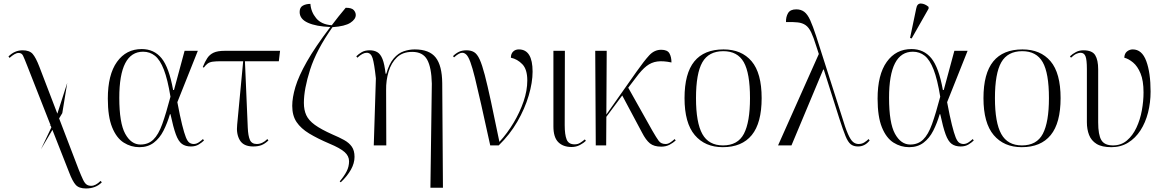

<svg xmlns="http://www.w3.org/2000/svg" viewBox="-20 -824 6605 1088"><path d="M212 22 271 -102 267 -113H261L266 -116L134 -452Q118 -493 110.5 -508.5Q103 -524 86 -524Q74 -524 61.5 -516.5Q49 -509 34 -496L28 -504Q63 -539 108 -539Q147 -539 165 -518.5Q183 -498 203 -446L305 -180L361 -354L333 -183L315 -153L426 137Q441 174 450.5 194Q460 214 470.5 221.5Q481 229 497 229Q522 229 550 201L557 209Q523 244 467 244Q428 244 409.5 224Q391 204 371 151L277 -88Z M770 10Q722 10 681 -16Q640 -42 615.5 -102.5Q591 -163 591 -265Q591 -401 643 -473.5Q695 -546 783 -546Q853 -546 895.5 -494Q938 -442 961 -314H966L1026 -536H1101L985 -245Q1000 -165 1012 -117Q1024 -69 1033.5 -45.5Q1043 -22 1054 -15Q1065 -8 1078 -8Q1093 -8 1107.5 -18Q1122 -28 1130 -36L1136 -28Q1125 -17 1106.5 -5.5Q1088 6 1062 6Q1031 6 1011 -8.5Q991 -23 976.5 -62.5Q962 -102 946 -177H943Q928 -126 906.5 -83.5Q885 -41 851.5 -15.5Q818 10 770 10ZM776 -5Q820 -5 849 -33Q878 -61 899.5 -121Q921 -181 946 -276Q930 -374 908.5 -429.5Q887 -485 858 -508Q829 -531 791 -531Q656 -531 656 -270Q656 -127 689.5 -66Q723 -5 776 -5Z M1415 6Q1360 6 1339 -29.5Q1318 -65 1324 -118L1358 -477H1234Q1203 -477 1185.5 -474.5Q1168 -472 1157 -464Q1146 -456 1135 -441L1129 -444Q1141 -474 1154.5 -494.5Q1168 -515 1190.5 -525.5Q1213 -536 1253 -536H1567L1560 -477H1368L1384 -101Q1386 -53 1396.5 -30.5Q1407 -8 1435 -8Q1467 -8 1495 -36L1501 -28Q1481 -9 1461.5 -1.5Q1442 6 1415 6Z M1911 209 1905 204Q1931 173 1944.5 146.5Q1958 120 1958 90Q1958 60 1932.5 37.5Q1907 15 1847 -10Q1779 -39 1732 -67.5Q1685 -96 1660.5 -132.5Q1636 -169 1636 -224Q1636 -271 1654 -331.5Q1672 -392 1719 -475Q1766 -558 1852 -671Q1772 -674 1725 -695Q1678 -716 1678 -756Q1678 -782 1696 -792Q1714 -802 1739 -802Q1742 -757 1771.5 -721Q1801 -685 1860 -681Q1896 -729 1939 -780Q1973 -780 1984.5 -767Q1996 -754 1996 -739Q1996 -715 1965.5 -695Q1935 -675 1864 -670Q1773 -541 1737.5 -430Q1702 -319 1702 -241Q1702 -201 1715.5 -171.5Q1729 -142 1764 -116.5Q1799 -91 1864 -62Q1902 -46 1930 -30.5Q1958 -15 1973.5 7Q1989 29 1989 65Q1989 101 1968.5 137.5Q1948 174 1911 209Z M2419 240 2427 -350Q2425 -442 2400.5 -486Q2376 -530 2316 -530Q2262 -530 2229.5 -499Q2197 -468 2182 -418Q2167 -368 2168 -313L2169 0H2098L2110 -380Q2101 -463 2091.5 -494Q2082 -525 2058 -525Q2035 -525 2005 -497L1999 -505Q2012 -518 2030 -528.5Q2048 -539 2075 -539Q2100 -539 2118 -528.5Q2136 -518 2147.5 -489.5Q2159 -461 2165 -406H2169Q2185 -463 2211 -493Q2237 -523 2268 -533.5Q2299 -544 2330 -544Q2413 -544 2449 -498Q2485 -452 2486 -353L2490 240Z M2758 0Q2728 -137 2707 -230.5Q2686 -324 2671.5 -382.5Q2657 -441 2645.5 -472Q2634 -503 2623 -514Q2612 -525 2599 -525Q2582 -525 2553 -499L2547 -506Q2563 -522 2581 -530.5Q2599 -539 2623 -539Q2649 -539 2666.5 -528.5Q2684 -518 2698 -487.5Q2712 -457 2727 -399.5Q2742 -342 2762 -249.5Q2782 -157 2810 -20Q2855 -69 2890.5 -128.5Q2926 -188 2947 -249.5Q2968 -311 2968 -368Q2968 -431 2940 -460Q2912 -489 2875 -497Q2875 -519 2887.5 -531.5Q2900 -544 2920 -544Q2998 -544 2998 -418Q2998 -357 2976 -282.5Q2954 -208 2911.5 -134.5Q2869 -61 2806 0Z M3219 9Q3171 9 3143.5 -18.5Q3116 -46 3116 -108V-536H3181L3180 -115Q3180 -61 3191 -33.5Q3202 -6 3236 -6Q3254 -6 3267.5 -14.5Q3281 -23 3294 -34L3300 -26Q3288 -14 3266.5 -2.5Q3245 9 3219 9Z M3356 0 3353 -536H3418L3416 -175L3587 -418Q3630 -479 3659 -510.5Q3688 -542 3727 -542Q3762 -542 3773.5 -521.5Q3785 -501 3785 -470Q3738 -480 3704.5 -475.5Q3671 -471 3643.5 -449.5Q3616 -428 3585 -386L3540 -327L3677 -83Q3700 -43 3713 -25.5Q3726 -8 3752 -8Q3765 -8 3778 -16.5Q3791 -25 3803 -36L3809 -28Q3795 -15 3774.5 -4Q3754 7 3727 7Q3686 7 3663 -11.5Q3640 -30 3618 -73L3506 -283L3416 -162L3415 0Z M4076 10Q3975 10 3917 -58.5Q3859 -127 3859 -268Q3859 -408 3914.5 -476Q3970 -544 4080 -544Q4182 -544 4239 -477Q4296 -410 4296 -268Q4296 -127 4240 -58.5Q4184 10 4076 10ZM4077 0Q4161 0 4195.5 -66Q4230 -132 4230 -268Q4230 -410 4194.5 -472Q4159 -534 4079 -534Q3996 -534 3960 -471Q3924 -408 3924 -268Q3924 -129 3960 -64.5Q3996 0 4077 0Z M4389 0 4620 -518 4605 -564Q4590 -613 4576.5 -641Q4563 -669 4545 -681.5Q4527 -694 4501 -697Q4475 -700 4434 -699Q4433 -728 4445.5 -749.5Q4458 -771 4492 -771Q4519 -771 4537.5 -757Q4556 -743 4571 -710Q4586 -677 4605 -619L4750 -166Q4770 -99 4785 -65Q4800 -31 4814 -19.5Q4828 -8 4845 -8Q4864 -8 4878 -17Q4892 -26 4902 -36L4908 -28Q4881 6 4842 6Q4817 6 4801 -6.5Q4785 -19 4771 -53.5Q4757 -88 4736 -153L4648 -430H4645L4465 0Z M5132 10Q5084 10 5043 -16Q5002 -42 4977.5 -102.5Q4953 -163 4953 -265Q4953 -401 5005 -473.5Q5057 -546 5145 -546Q5215 -546 5257.5 -494Q5300 -442 5323 -314H5328L5388 -536H5463L5347 -245Q5362 -165 5374 -117Q5386 -69 5395.5 -45.5Q5405 -22 5416 -15Q5427 -8 5440 -8Q5455 -8 5469.5 -18Q5484 -28 5492 -36L5498 -28Q5487 -17 5468.5 -5.5Q5450 6 5424 6Q5393 6 5373 -8.5Q5353 -23 5338.5 -62.5Q5324 -102 5308 -177H5305Q5290 -126 5268.5 -83.5Q5247 -41 5213.5 -15.5Q5180 10 5132 10ZM5138 -5Q5182 -5 5211 -33Q5240 -61 5261.5 -121Q5283 -181 5308 -276Q5292 -374 5270.5 -429.5Q5249 -485 5220 -508Q5191 -531 5153 -531Q5018 -531 5018 -270Q5018 -127 5051.5 -66Q5085 -5 5138 -5ZM5146 -606 5137 -609 5172 -776Q5177 -805 5199 -804Q5221 -803 5242 -785V-775Z M5770 10Q5669 10 5611 -58.5Q5553 -127 5553 -268Q5553 -408 5608.5 -476Q5664 -544 5774 -544Q5876 -544 5933 -477Q5990 -410 5990 -268Q5990 -127 5934 -58.5Q5878 10 5770 10ZM5771 0Q5855 0 5889.5 -66Q5924 -132 5924 -268Q5924 -410 5888.5 -472Q5853 -534 5773 -534Q5690 -534 5654 -471Q5618 -408 5618 -268Q5618 -129 5654 -64.5Q5690 0 5771 0Z M6278 10Q6224 10 6194 -8.5Q6164 -27 6151.5 -59Q6139 -91 6139 -131V-433Q6139 -486 6131 -505.5Q6123 -525 6103 -525Q6094 -525 6080.5 -519.5Q6067 -514 6049 -497L6043 -505Q6058 -519 6077 -529Q6096 -539 6119 -539Q6169 -539 6186 -511.5Q6203 -484 6203 -431V-131Q6203 -60 6221 -30Q6239 0 6287 0Q6333 0 6366 -28Q6399 -56 6420 -101Q6441 -146 6450.5 -198.5Q6460 -251 6460 -300Q6460 -367 6443 -408Q6426 -449 6400.5 -470Q6375 -491 6351 -497Q6352 -521 6366.5 -532.5Q6381 -544 6399 -544Q6451 -544 6475.5 -478Q6500 -412 6500 -305Q6500 -243 6485.5 -186Q6471 -129 6442.5 -85Q6414 -41 6372.5 -15.5Q6331 10 6278 10Z"/></svg>

Font: Noto Serif Display Light
Style: Regular
Weight: 300
Designer: Monotype Design Team
Foundry: Monotype Imaging Inc.
Version: Version 2.009